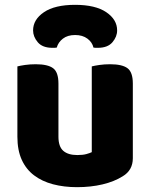

<svg xmlns="http://www.w3.org/2000/svg" viewBox="-20 -759 622 795"><path d="M52 -484Q63 -487 83.5 -490Q104 -493 128 -493Q178 -493 200 -476.5Q222 -460 222 -413V-193Q222 -152 242 -134.5Q262 -117 300 -117Q323 -117 337.5 -121Q352 -125 360 -129V-484Q371 -487 391.5 -490Q412 -493 436 -493Q486 -493 508 -476.5Q530 -460 530 -413V-104Q530 -54 488 -29Q453 -7 404.5 4.5Q356 16 299 16Q245 16 199.5 4Q154 -8 121 -33Q88 -58 70 -97.5Q52 -137 52 -193ZM291 -614Q260 -614 240.5 -599Q221 -584 215 -562Q210 -561 206 -561Q202 -561 197 -561Q156 -561 136.5 -584Q117 -607 117 -633Q117 -678 162 -708.5Q207 -739 291 -739Q375 -739 420 -708.5Q465 -678 465 -633Q465 -607 445.5 -584Q426 -561 385 -561Q380 -561 376 -561Q372 -561 367 -562Q362 -584 342 -599Q322 -614 291 -614Z"/></svg>

Font: Baloo 2 ExtraBold
Style: Regular
Weight: 800
Designer: Sarang Kulkarni and Ek Type
Foundry: Ek Type
Version: Version 1.640;hotconv 1.0.111;makeotfexe 2.5.65597; ttfautoh